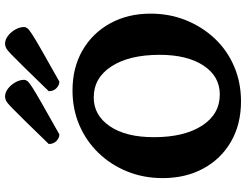

<svg xmlns="http://www.w3.org/2000/svg" viewBox="-127 -835 974 760"><g transform="rotate(-90 360.0 -455.0)"><path d="M339 12Q248 12 179.5 -27.5Q111 -67 73 -137Q35 -207 35 -298Q35 -374 61.5 -439Q88 -504 135 -552.5Q182 -601 245 -628Q308 -655 382 -655Q472 -655 540.5 -615.5Q609 -576 647.5 -506Q686 -436 686 -346Q686 -270 659.5 -205Q633 -140 586.5 -91Q540 -42 476.5 -15Q413 12 339 12ZM366 -72Q438 -72 480.5 -136.5Q523 -201 523 -310Q523 -430 477.5 -500.5Q432 -571 354 -571Q284 -571 240.5 -507.5Q197 -444 197 -333Q197 -213 242.5 -142.5Q288 -72 366 -72ZM208 -707Q194 -707 182 -718.5Q170 -730 170 -749Q230 -811 264.5 -846Q299 -881 316 -897.5Q333 -914 341.5 -918Q350 -922 358 -922Q374 -922 389 -910.5Q404 -899 414 -881.5Q424 -864 424 -847Q424 -840 419 -833.5Q414 -827 394 -814Q374 -801 330 -776Q286 -751 208 -707ZM417 -707Q403 -707 391 -718.5Q379 -730 379 -749Q439 -811 473.5 -846Q508 -881 525 -897.5Q542 -914 550.5 -918Q559 -922 567 -922Q583 -922 598 -910.5Q613 -899 623 -881.5Q633 -864 633 -847Q633 -840 628 -833.5Q623 -827 603 -814Q583 -801 539 -776Q495 -751 417 -707Z"/></g></svg>

Font: Petrona ExtraBold
Style: Regular
Weight: 800
Designer: Ringo R. Seeber
Foundry: Ringo R. Seeber
Version: Version 2.001; ttfautohint (v1.8.3)